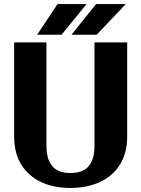

<svg xmlns="http://www.w3.org/2000/svg" viewBox="-20 -921 698 951"><path d="M50 -244C50 -203 57 -167 70 -135C110 -44 199 10 329 10C369 10 406 5 440 -6C540 -37 610 -116 610 -244V-711H448V-200C448 -108 410 -64 329 -64C249 -64 210 -108 210 -200V-711H50ZM164 -749H285L409 -901H265ZM334 -749H459L603 -901H456Z"/></svg>

Font: Aerodynamic
Style: Bd
Weight: 500
Designer: Google
Version: Version 2.000980; 2014